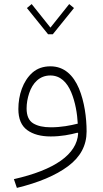

<svg xmlns="http://www.w3.org/2000/svg" viewBox="-20 -665 506 944"><path d="M343.8 -625.5 320.3 -645 228 -529.3 135.7 -645 112.3 -625.5 216.3 -496.6H239.7ZM364.3 -9.3C358.4 93.8 249 170.4 48.3 215.8L63 258.8C169.4 232.9 253.4 197.8 314.5 152.3C375.5 106.9 405.8 50.3 405.8 -18.6C405.8 -86.9 395 -165.5 368.2 -230C340.8 -294.4 296.4 -338.9 228 -338.9C192.4 -338.9 163.1 -328.6 139.6 -308.1C92.8 -266.6 70.3 -197.8 70.3 -128.9C70.3 -80.6 85 -46.4 113.8 -25.4C142.6 -4.4 181.2 5.9 229.5 5.9C280.3 5.9 324.7 -2.9 361.3 -12.7ZM362.3 -57.1C325.7 -47.9 280.8 -39.1 230 -39.1C193.4 -39.1 164.6 -45.4 143.1 -58.6C121.6 -71.8 110.8 -96.2 110.8 -131.8C110.8 -156.7 115.2 -182.1 123.5 -207C140.1 -256.8 174.3 -293.9 227.5 -293.9C276.9 -293.9 309.6 -260.3 330.1 -211.4C350.6 -162.6 359.9 -105.5 362.3 -57.1Z"/></svg>

Font: Estedad ExtraLight
Style: Regular
Weight: 200
Designer: Amin Abedi
Version: Version 7.3